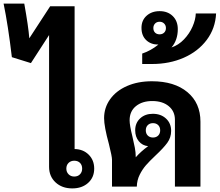

<svg xmlns="http://www.w3.org/2000/svg" viewBox="-85 -1038 1222 1068"><path d="M439 -100Q439 -51 405 -20.5Q371 10 317 10Q260 10 224 -23.5Q188 -57 188 -110V-843L87 -687L-19 -720Q-40 -897 -65 -1018H50Q73 -890 78 -825L194 -1003H330V-209Q378 -208 408.5 -177.5Q439 -147 439 -100ZM372 -100Q372 -120 360 -132Q348 -144 328 -144Q309 -144 296.5 -132Q284 -120 284 -100Q284 -81 296.5 -68.5Q309 -56 328 -56Q348 -56 360 -68.5Q372 -81 372 -100Z M1030 -361V0H888V-372Q888 -419 853.5 -447.5Q819 -476 762 -476Q706 -476 671 -447.5Q636 -419 636 -369Q636 -341 651 -281Q660 -242 665 -216.5Q670 -191 670 -166V-163Q698 -195 739 -225Q707 -228 687 -252.5Q667 -277 667 -313Q667 -354 694.5 -379.5Q722 -405 765 -405Q810 -405 838.5 -378.5Q867 -352 867 -310Q867 -273 845.5 -243.5Q824 -214 780 -173Q746 -141 726.5 -118.5Q707 -96 692 -66Q677 -36 676 0H538V-150Q538 -168 521 -236Q494 -334 494 -381Q494 -439 527.5 -486Q561 -533 621.5 -559.5Q682 -586 760 -586Q885 -586 957.5 -525.5Q1030 -465 1030 -361ZM766 -273Q784 -273 795 -284Q806 -295 806 -313Q806 -331 795 -342Q784 -353 766 -353Q748 -353 737 -342Q726 -331 726 -313Q726 -295 737 -284Q748 -273 766 -273Z M1117 -963Q1113 -880 1065 -816Q1017 -752 937.5 -717Q858 -682 761 -682H706V-740Q754 -756 796 -790Q754 -790 728 -815Q702 -840 702 -883Q702 -925 730.5 -950.5Q759 -976 803 -976Q848 -976 876 -948.5Q904 -921 904 -876Q904 -815 869 -774Q908 -787 938.5 -819Q969 -851 986 -890Q1003 -929 1004 -963ZM803 -847Q818 -847 828 -856.5Q838 -866 838 -882Q838 -897 828 -907Q818 -917 803 -917Q787 -917 777.5 -907Q768 -897 768 -882Q768 -866 777.5 -856.5Q787 -847 803 -847Z"/></svg>

Font: Sarabun ExtraBold
Style: Regular
Weight: 800
Version: Version 1.000; ttfautohint (v1.6)